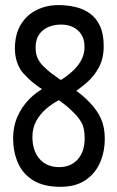

<svg xmlns="http://www.w3.org/2000/svg" viewBox="-20 -726 458 754"><path d="M217.5 7.7Q151 7.7 109.8 -18.1Q68.6 -43.8 50.1 -87.3Q31.5 -130.8 31.5 -183.5Q31.5 -229.6 48.7 -268.4Q65.9 -307.2 94.6 -336.3Q123.3 -365.5 158.1 -383.1L210.5 -406.4Q238.1 -423 261.1 -443Q284.1 -463.1 298 -487.7Q311.9 -512.2 311.9 -541.4Q311.9 -565.1 304.2 -581.6Q296.5 -598.1 283.4 -608.8Q270.3 -619.6 253.7 -624.6Q237.1 -629.5 219.6 -629.5Q192.9 -629.5 170.1 -619.9Q147.3 -610.3 133.5 -590.4Q119.8 -570.6 119.8 -538.8Q119.8 -512.5 129.8 -493.2Q139.8 -474 159.1 -457.7Q176.5 -440.8 207.5 -419.8Q238.5 -398.7 272.8 -374.4Q307 -350.2 332.5 -323.2Q360.9 -294.3 376.2 -260.7Q391.5 -227 391.5 -181.9Q391.5 -129.4 372.3 -86.4Q353.2 -43.4 314.7 -17.9Q276.2 7.7 217.5 7.7ZM212.3 -69.7Q258.2 -69.7 285.4 -100.2Q312.5 -130.6 312.5 -183.5Q312.5 -224.5 298.9 -246.8Q285.4 -269.1 267.7 -285.3Q241.7 -312.4 206.4 -335.4Q171.1 -358.3 137.1 -381.2Q103.1 -404.1 80.4 -429.1Q59.6 -448.2 49 -476.1Q38.5 -504 38.5 -533.9Q38.5 -591.9 61.9 -629.8Q85.3 -667.8 124.1 -686.9Q163 -706 209.3 -706Q243.6 -706 275.7 -698.6Q307.8 -691.1 332.8 -673.3Q357.9 -655.5 372.6 -624.2Q387.3 -592.8 387.3 -544.4Q387.3 -497.7 369.2 -463.1Q351.1 -428.4 323.1 -403.8Q295.1 -379.2 266 -360.3L219.2 -336.6Q189.1 -322.1 163.4 -300.6Q137.8 -279 122.6 -251.2Q107.3 -223.4 107.3 -188.4Q107.3 -134.3 135.3 -102Q163.4 -69.7 212.3 -69.7Z"/></svg>

Font: Yanone Kaffeesatz ExtraLight
Style: Regular
Weight: 200
Designer: Yanone (Cyrillic: Daniel Pouzeot, Huerta Tipografica, and Cyreal)
Foundry: Yanone
Version: Version 2.003